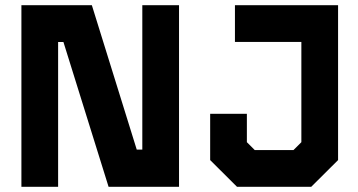

<svg xmlns="http://www.w3.org/2000/svg" viewBox="-20 -720 1380 740"><path d="M133 -71H132.5V-629.5H278L455 -71H599V-629.5H599.5V-71H455L278 -629.5H133ZM62.5 0V-700H334L507 -143.5H528.5V-700H670V0H398.5L224.5 -558H204V0ZM893.5 0 790 -103V-281.5H931.5V-172L962 -141.5H1111L1141.5 -172V-558.5H885.5V-700H1283V-103L1179.5 0ZM928.5 -73.5H1145.5L1215.5 -143V-629.5H957H1215.5V-143L1145.5 -73.5H928.5L860.5 -141.5V-216V-141.5Z"/></svg>

Font: Tourney Thin Black
Style: Regular
Weight: 900
Version: Version 1.015